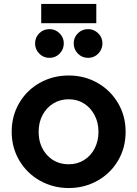

<svg xmlns="http://www.w3.org/2000/svg" viewBox="-20 -937 692 969"><path d="M39 -272Q39 -352 77 -417Q115 -482 181 -519Q247 -556 327 -556Q406 -556 471.5 -519Q537 -482 575.5 -417Q614 -352 614 -272Q614 -191 575.5 -126Q537 -61 471 -24.5Q405 12 327 12Q248 12 182 -25Q116 -62 77.5 -127Q39 -192 39 -272ZM327 -108Q370 -108 404 -129Q438 -150 457.5 -187.5Q477 -225 477 -272Q477 -318 457.5 -355.5Q438 -393 404 -414.5Q370 -436 327 -436Q283 -436 248.5 -414.5Q214 -393 194.5 -356Q175 -319 175 -272Q175 -201 217.5 -154.5Q260 -108 327 -108ZM157 -718Q157 -748 178 -769Q199 -790 230 -790Q259 -790 280.5 -769Q302 -748 302 -718Q302 -688 281 -666.5Q260 -645 230 -645Q199 -645 178 -666.5Q157 -688 157 -718ZM188 -917H466V-820H188ZM425 -790Q454 -790 475.5 -769Q497 -748 497 -718Q497 -688 476 -666.5Q455 -645 425 -645Q394 -645 373 -666.5Q352 -688 352 -718Q352 -748 373 -769Q394 -790 425 -790Z"/></svg>

Font: Evergrow Sans
Style: Bold
Weight: 700
Foundry: 10Web
Version: Version 1.000